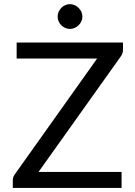

<svg xmlns="http://www.w3.org/2000/svg" viewBox="-20 -926 664 946"><path d="M586 -716.5V-680.5Q586 -663.5 575.5 -648.5L170 -79H579V0H43V-38Q43 -53 52.5 -66.5L458.5 -637.5H62V-716.5ZM324 -783.5Q312 -783.5 301 -788.5Q290 -793.5 281.8 -801.8Q273.5 -810 268.8 -821Q264 -832 264 -844Q264 -856.5 268.8 -867.5Q273.5 -878.5 281.8 -887Q290 -895.5 301 -900.5Q312 -905.5 324 -905.5Q336.5 -905.5 347.8 -900.5Q359 -895.5 367.5 -887Q376 -878.5 381 -867.5Q386 -856.5 386 -844Q386 -832 381 -821Q376 -810 367.5 -801.8Q359 -793.5 347.8 -788.5Q336.5 -783.5 324 -783.5Z"/></svg>

Font: LatoCHI
Style: Regular
Weight: 400
Designer: Lukasz Dziedzic
Foundry: tyPoland Lukasz Dziedzic
Version: Version 1.104